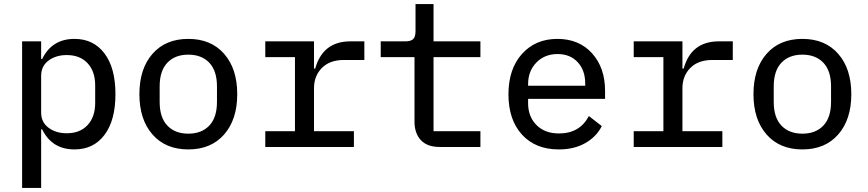

<svg xmlns="http://www.w3.org/2000/svg" viewBox="-20 -718 4240 938"><path d="M88 200V-516H181V-430H186Q234 -528 344 -528Q437 -528 490.5 -457Q544 -386 544 -258Q544 -130 490.5 -59Q437 12 344 12Q234 12 186 -86H181V200ZM306 -67Q371 -67 408 -107Q445 -147 445 -215V-301Q445 -369 408 -409Q371 -449 306 -449Q253 -449 217 -422Q181 -395 181 -348V-168Q181 -121 217 -94Q253 -67 306 -67Z M1075 -61Q1011 12 900 12Q789 12 725 -61Q661 -134 661 -258Q661 -382 725 -455Q789 -528 900 -528Q1011 -528 1075 -455Q1139 -382 1139 -258Q1139 -134 1075 -61ZM1040 -220V-296Q1040 -372 1002.5 -411.5Q965 -451 900 -451Q835 -451 797.5 -411.5Q760 -372 760 -296V-220Q760 -144 797.5 -104.5Q835 -65 900 -65Q965 -65 1002.5 -104.5Q1040 -144 1040 -220Z M1276 0V-77H1421V-439H1276V-516H1514V-383H1520Q1557 -516 1692 -516H1760V-425H1660Q1591 -425 1552.5 -386Q1514 -347 1514 -287V-77H1709V0Z M2327 0H2128Q2067 0 2036 -33.5Q2005 -67 2005 -124V-439H1840V-516H1960Q1987 -516 1998.5 -527Q2010 -538 2010 -566V-698H2098V-516H2327V-439H2098V-77H2327Z M2710 12Q2596 12 2530 -60.5Q2464 -133 2464 -257Q2464 -381 2530 -454.5Q2596 -528 2703 -528Q2809 -528 2872.5 -457.5Q2936 -387 2936 -274V-235H2560V-214Q2560 -148 2601 -107Q2642 -66 2711 -66Q2812 -66 2857 -151L2920 -102Q2894 -50 2839.5 -19Q2785 12 2710 12ZM2704 -454Q2641 -454 2600.5 -412.5Q2560 -371 2560 -307V-299H2839V-310Q2839 -375 2802 -414.5Q2765 -454 2704 -454Z M3076 0V-77H3221V-439H3076V-516H3314V-383H3320Q3357 -516 3492 -516H3560V-425H3460Q3391 -425 3352.5 -386Q3314 -347 3314 -287V-77H3509V0Z M4075 -61Q4011 12 3900 12Q3789 12 3725 -61Q3661 -134 3661 -258Q3661 -382 3725 -455Q3789 -528 3900 -528Q4011 -528 4075 -455Q4139 -382 4139 -258Q4139 -134 4075 -61ZM4040 -220V-296Q4040 -372 4002.5 -411.5Q3965 -451 3900 -451Q3835 -451 3797.5 -411.5Q3760 -372 3760 -296V-220Q3760 -144 3797.5 -104.5Q3835 -65 3900 -65Q3965 -65 4002.5 -104.5Q4040 -144 4040 -220Z"/></svg>

Font: IBM Plex Mono Text
Style: Regular
Weight: 450
Designer: Mike Abbink, Paul van der Laan, Pieter van Rosmalen
Foundry: Bold Monday
Version: Version 2.000